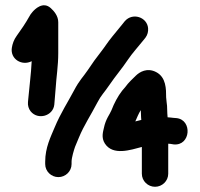

<svg xmlns="http://www.w3.org/2000/svg" viewBox="-20 -708 765 735"><path d="M254 -80V-89C254 -104.9 263.6 -135.3 267.3 -146L282.1 -181.5C301.1 -227.9 327.6 -267.2 353.2 -316.4C367.6 -344.2 379.1 -353.5 399.7 -384C421.5 -416.2 447.4 -446 470.8 -481.1C485.8 -503.6 509.4 -529.4 528.5 -553.4L536.8 -563.7C545.1 -574.8 548 -587.7 546.9 -600.3C543.1 -642.3 487.8 -661.3 457.8 -627L449.5 -616.6C437.5 -601.6 422.7 -583.7 409.7 -567.9C390.8 -544.8 383 -530.7 366.4 -509.5C346.9 -484.7 335 -468 316.2 -439.8C298.1 -412.9 284.3 -401.5 263.8 -362.5C240 -317.3 212 -275.1 188.9 -219.6C174.3 -184.3 153 -143.3 153 -89V-80C153 -51.9 176.3 -30 203.5 -30C230.7 -30 254 -52 254 -80ZM498 -243.2C504.2 -257.1 511 -274.3 519 -286.5C519.1 -278.7 519.4 -269 520.1 -259.1L520.9 -248.9C513 -247 506.2 -245.2 498 -243.2ZM620 -288C620 -298.3 619.4 -307.4 617.8 -317.3L616 -335.2C615.9 -366.5 616.5 -412.1 577.5 -432.2C543.3 -449.8 514.6 -432.9 499.3 -417.7C489.1 -407.5 471.7 -392 459.1 -374.2L447.6 -360.8C430.8 -339.2 417 -312.8 406.7 -286C400.8 -270.8 384.6 -252.9 377.6 -217.7C375.1 -205.2 366.4 -181.5 381.6 -158.3C412.5 -111.1 479.7 -134 523 -145.4V-43C523 -14.9 546.3 7 573.5 7C600.7 7 624 -14.9 624 -43V-157.9C625 -157.8 629.1 -157.5 632.7 -157.2L644.7 -155.2C710.4 -148.6 717.4 -249.7 655.3 -255.9L643.9 -256.8C637.2 -257.4 629.5 -258.7 621.6 -259C620.8 -268.4 620 -279.9 620 -288ZM101.3 -473.7C99 -424.5 92.1 -375.8 88.1 -328.2L87.1 -317.4C85.8 -304.4 89.7 -291.3 97.3 -281.8C125.1 -247.3 183.5 -263.8 187.9 -307.7L188.9 -319.8C190.5 -337.1 191.7 -349.8 193 -369.4C195.8 -414.4 203 -455.8 203 -505V-623C203 -647.1 186.7 -665.8 174.3 -677C143.9 -704.6 112.5 -671.6 104.8 -662.8C98.6 -655.9 95.6 -651.2 90.8 -642.5C78.3 -619.9 60.2 -593.2 43.8 -570.7C33.4 -556.4 27.7 -540.5 25.3 -524.8C18.7 -481.7 63.8 -454.6 101.3 -473.7Z"/></svg>

Font: NumbBunny
Style: Bk
Weight: 400
Designer: Robert Jablonski
Foundry: Cannot Into Space Fonts
Version: Version 1.0